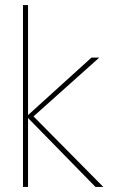

<svg xmlns="http://www.w3.org/2000/svg" viewBox="-20 -740 447 760"><path d="M358 0 85 -279 342 -512H373L109 -276V-283L389 0ZM71 0V-720H91V0Z"/></svg>

Font: DM Sans 12pt Thin
Style: Regular
Weight: 250
Version: Version 4.004;gftools[0.9.30]